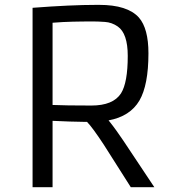

<svg xmlns="http://www.w3.org/2000/svg" viewBox="-20 -777 707 797"><path d="M115.2 -744.6Q273.9 -756.8 381.8 -756.8H391.6Q509.3 -756.8 556.6 -704.1Q596.2 -658.7 596.2 -555.7Q596.2 -423.8 558.6 -359.4Q520 -293.9 430.7 -277.3Q447.3 -256.8 463.4 -234.4L492.2 -192.9L620.6 0H522.9L410.6 -176.8Q363.8 -248 341.3 -271H335.9Q301.3 -271.5 269 -272.5L198.2 -275.4V0H115.2ZM198.2 -341.3Q249.5 -338.9 359.4 -338.9Q449.7 -338.9 482.4 -389.6Q510.3 -434.1 510.3 -544.9Q510.3 -638.2 468.8 -667Q444.3 -684.1 415.3 -686Q386.2 -688 364.5 -688Q342.8 -688 322.5 -687.7Q302.2 -687.5 282.2 -687Q262.2 -686.5 241.7 -685.5L198.2 -682.6Z"/></svg>

Font: Armata
Style: Regular
Weight: 400
Designer: Viktoriya Grabowska
Foundry: Viktoriya Grabowska
Version: Version 1.002